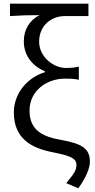

<svg xmlns="http://www.w3.org/2000/svg" viewBox="-20 -816 514 1040"><path d="M404 204C448 144 467 92 467 60C467 -12 423 -37 317 -57C218 -74 140 -105 140 -217C140 -327 236 -390 331 -390C359 -390 379 -390 407 -384V-455C378 -449 364 -448 336 -448C270 -448 192 -508 192 -590C192 -679 259 -729 332 -729H459V-796H34V-729C101 -733 132 -734 194 -734C141 -707 109 -657 109 -592C109 -513 158 -457 224 -429V-425C134 -399 55 -315 55 -207C55 -64 152 -13 267 9C368 29 394 44 394 77C394 108 379 127 339 176Z"/></svg>

Font: Noto Sans CJK SC DemiLight
Style: Regular
Weight: 350
Designer: Ryoko NISHIZUKA 西塚涼子 (kana, bopomofo & ideographs); Paul D. Hunt (Latin, Greek & Cyrillic); Sandoll Communications 산돌커뮤니
Foundry: Adobe
Version: Version 2.004;hotconv 1.0.118;makeotfexe 2.5.65603